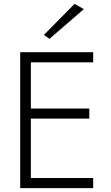

<svg xmlns="http://www.w3.org/2000/svg" viewBox="-20 -969 574 989"><path d="M412 -922 235 -769 206 -789 364 -949ZM139 -358V-52H460V0H84V-700H460V-648H139V-410H440V-358Z"/></svg>

Font: Renner* Light
Style: Light
Weight: 300
Version: Version 003.000 ; ttfautohint (v0.97) -l 8 -r 50 -G 200 -x 1